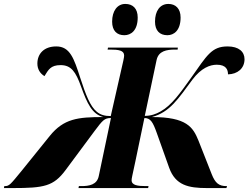

<svg xmlns="http://www.w3.org/2000/svg" viewBox="-81 -956 1263 976"><path d="M770 -777C802 -777 837 -800 837 -867C837 -913 811 -936 775 -936C732 -936 707 -900 707 -846C707 -800 731 -777 770 -777ZM551 -777C584 -777 619 -800 619 -867C619 -913 594 -936 556 -936C515 -936 489 -900 489 -846C489 -800 513 -777 551 -777ZM-61 0H-17C143 0 191 -9 252 -91L399 -289C441 -345 450 -356 483 -356L421 -61C412 -17 373 -10 333 -10H320L318 0H672L674 -10H661C619 -10 588 -14 588 -40C588 -49 591 -60 607 -135L653 -356C684 -356 696 -336 716 -280L779 -103C811 -14 877 0 971 0H1070L1073 -10H1070C1032 -10 1013 -25 995 -71L928 -241C900 -310 868 -361 691 -361C783 -386 825 -454 897 -551C942 -611 987 -627 1021 -627C1069 -627 1078 -601 1078 -578C1126 -579 1162 -608 1162 -655C1162 -693 1133 -720 1076 -720C994 -720 971 -674 890 -560C833 -480 790 -420 736 -390C712 -376 686 -367 655 -367L715 -651C725 -697 766 -704 809 -704H822L823 -714H468L466 -704H479C521 -704 550 -700 550 -674C550 -670 549 -661 546 -648L482 -366C452 -366 430 -372 411 -388C377 -416 355 -474 327 -560C295 -659 275 -720 205 -720C143 -720 109 -683 109 -633C109 -605 122 -583 145 -569C165 -601 176 -625 227 -625C281 -625 304 -591 331 -516C362 -430 387 -376 444 -361C315 -361 243 -353 172 -265L30 -89C-28 -18 -34 -10 -56 -10H-59Z"/></svg>

Font: Noto Serif Display Black
Style: Italic
Weight: 900
Italic angle: -12°
Designer: Monotype Design Team
Foundry: Monotype Imaging Inc.
Version: Version 2.009